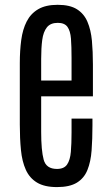

<svg xmlns="http://www.w3.org/2000/svg" viewBox="-20 -761 453 790"><path d="M214.4 8.8Q163.1 8.8 132.3 -9.8Q101.6 -28.3 86.2 -62.5Q70.8 -96.7 66.2 -143.8Q61.5 -190.9 61.5 -248V-501Q61.5 -552.7 67.4 -596.4Q73.2 -640.1 89.8 -672.6Q106.4 -705.1 137.2 -723.1Q168 -741.2 217.3 -741.2Q267.6 -741.2 296.6 -722.9Q325.7 -704.6 339.8 -671.4Q354 -638.2 358.2 -593.5Q362.3 -548.8 362.3 -495.6V-364.7H149.4V-218.3Q149.4 -142.1 159.7 -104Q169.9 -65.9 214.4 -65.9Q243.7 -65.9 256.1 -84.2Q268.6 -102.5 271.5 -136Q274.4 -169.4 274.4 -215.8V-272.9H360.4V-245.1Q360.4 -188.5 356.9 -142.1Q353.5 -95.7 339.8 -61.8Q326.2 -27.8 296.4 -9.5Q266.6 8.8 214.4 8.8ZM149.4 -429.7H274.4V-522.9Q274.4 -569.8 272 -601.8Q269.5 -633.8 257.6 -650.4Q245.6 -667 217.8 -667Q187.5 -667 172.9 -648.4Q158.2 -629.9 153.8 -596.7Q149.4 -563.5 149.4 -519Z"/></svg>

Font: AntonioLight
Style: Regular
Weight: 300
Designer: Vernon Adams
Foundry: Vernon Adams
Version: Version 1.002